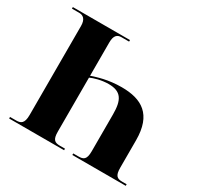

<svg xmlns="http://www.w3.org/2000/svg" viewBox="-153 -891 1096 1068"><g transform="rotate(30 395.0 -357.0)"><path d="M27 0H380V-10H348C314 -10 298 -20 298 -72V-419C319 -429 365 -443 411 -443C492 -443 516 -401 516 -309V-72C516 -17 498 -10 465 -10H433V0H776V-10H748C715 -10 699 -20 699 -72V-248C699 -414 612 -464 483 -464C397 -464 333 -443 298 -431V-645C298 -691 316 -704 342 -704H391V-714H24V-704H71C94 -704 116 -691 116 -646V-74C116 -18 95 -10 66 -10H27Z"/></g></svg>

Font: Noto Serif Display ExtraBold
Style: Regular
Weight: 800
Designer: Monotype Design Team
Foundry: Monotype Imaging Inc.
Version: Version 2.009